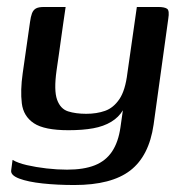

<svg xmlns="http://www.w3.org/2000/svg" viewBox="-20 -419 529 550"><path d="M193 111Q144 111 102 106.5Q60 102 35 92.5Q10 83 12 69L16 39Q31 48 57 54Q83 60 113.5 63.5Q144 67 172 67Q220 67 251.5 54.5Q283 42 301 15Q319 -12 325 -54L332 -103Q320 -83 298.5 -70Q277 -57 247 -51.5Q217 -46 176 -46Q107 -46 77 -66Q47 -86 42.5 -123Q38 -160 45 -209L66 -356Q68 -371 71.5 -380.5Q75 -390 82.5 -394.5Q90 -399 106 -399H168Q164 -373 161 -351Q158 -329 155 -308.5Q152 -288 149 -265.5Q146 -243 142 -217Q134 -160 143.5 -133.5Q153 -107 175 -100Q197 -93 227 -93Q257 -93 281 -101.5Q305 -110 322 -135Q339 -160 345 -210L372 -399H433Q451 -399 458.5 -394Q466 -389 462 -365L420 -62Q407 28 353 69.5Q299 111 193 111Z"/></svg>

Font: Genos Thin Medium
Style: Italic
Weight: 500
Italic angle: -8°
Version: Version 1.010